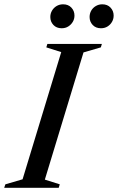

<svg xmlns="http://www.w3.org/2000/svg" viewBox="-48 -894 561 914"><path d="M243.5 -646 172.5 -668.5 177.5 -685H437L432 -668.5L349.5 -644.5L165.5 -39L236.5 -16.5L231.5 0H-28L-22.5 -16.5L59.5 -40.5ZM245.5 -759.5Q221 -759.5 206.2 -775.2Q191.5 -791 191.5 -813Q191.5 -829.5 199.5 -843.2Q207.5 -857 221.2 -865.2Q235 -873.5 252.5 -873.5Q277 -873.5 291.8 -857.8Q306.5 -842 306.5 -820Q306.5 -803.5 298.5 -790Q290.5 -776.5 277 -768Q263.5 -759.5 245.5 -759.5ZM432.5 -759.5Q408 -759.5 393.2 -775.2Q378.5 -791 378.5 -813Q378.5 -829.5 386.2 -843.2Q394 -857 408 -865.2Q422 -873.5 439 -873.5Q463.5 -873.5 478.2 -857.8Q493 -842 493 -820Q493 -803.5 485.2 -790Q477.5 -776.5 464 -768Q450.5 -759.5 432.5 -759.5Z"/></svg>

Font: Newsreader 36pt Medium
Style: Italic
Weight: 500
Italic angle: -17°
Designer: Hugues Gentile
Foundry: Production Type
Version: Version 1.003